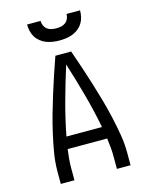

<svg xmlns="http://www.w3.org/2000/svg" viewBox="-138 -1041 876 1127"><g transform="rotate(-15 300.0 -477.5)"><path d="M88 0V-74Q88 -131 97.5 -187Q107 -243 119.5 -298.5Q132 -354 147.5 -409Q163 -464 180 -518.5Q197 -573 215 -627Q233 -681 252 -735H348Q367 -681 385 -627Q403 -573 420 -518.5Q437 -464 452.5 -409Q468 -354 480.5 -298.5Q493 -243 502.5 -187Q512 -131 512 -74V0H429V-74Q429 -102 426.5 -130Q424 -158 420 -187H180Q176 -158 173.5 -130Q171 -102 171 -74V0ZM408 -260Q388 -364 360 -466Q332 -568 300 -669Q268 -568 240 -466Q212 -364 192 -260ZM300 -815Q280 -815 259.5 -818Q239 -821 220.5 -828Q202 -835 185.5 -848Q169 -861 158.5 -878Q148 -895 143.5 -915Q139 -935 139 -955H221Q221 -940 227 -926.5Q233 -913 244.5 -904Q256 -895 270.5 -892Q285 -889 300 -889Q315 -889 329.5 -892Q344 -895 355.5 -904Q367 -913 373 -926.5Q379 -940 379 -955H461Q461 -935 456.5 -915Q452 -895 441.5 -878Q431 -861 414.5 -848Q398 -835 379.5 -828Q361 -821 340.5 -818Q320 -815 300 -815Z"/></g></svg>

Font: Bmono
Style: Regular
Weight: 400
Monospace: yes
Designer: Belleve Invis
Foundry: Belleve Invis
Version: Version 11.2.2; ttfautohint (v1.8.2)